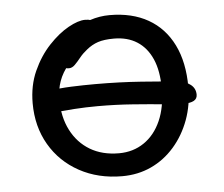

<svg xmlns="http://www.w3.org/2000/svg" viewBox="-43 -546 706 606"><g transform="rotate(-5 310.5 -243.0)"><path d="M321 12Q245 12 185.5 -20.5Q126 -53 92.5 -110.5Q59 -168 59 -242Q59 -298 79.5 -343.5Q100 -389 131 -422Q162 -455 193.5 -472.5Q225 -490 247 -490Q258 -490 266 -487Q274 -484 278.5 -477.5Q283 -471 283 -460Q283 -446 279 -435.5Q275 -425 265 -416.5Q255 -408 235 -398Q203 -378 183 -354.5Q163 -331 153.5 -304.5Q144 -278 144 -246Q144 -191 165.5 -149Q187 -107 225.5 -84Q264 -61 317 -61Q362 -61 396.5 -84.5Q431 -108 450 -151Q469 -194 469 -253Q469 -309 452.5 -346.5Q436 -384 405.5 -403.5Q375 -423 332 -423Q301 -423 281.5 -416.5Q262 -410 245 -396Q231 -385 221 -372.5Q211 -360 202 -351Q193 -342 183 -342Q174 -342 168.5 -345.5Q163 -349 160.5 -356.5Q158 -364 158 -378Q158 -401 171.5 -422Q185 -443 209 -460.5Q233 -478 263 -488Q293 -498 325 -498Q396 -498 447 -469Q498 -440 525.5 -384.5Q553 -329 553 -250Q553 -194 535.5 -146.5Q518 -99 486.5 -63Q455 -27 413 -7.5Q371 12 321 12ZM535 -199Q510 -199 468.5 -203Q427 -207 374 -211Q321 -215 263 -215Q226 -215 187.5 -212.5Q149 -210 110 -205V-276Q146 -282 184.5 -283.5Q223 -285 261 -285Q337 -285 406.5 -280Q476 -275 522 -271Q546 -268 561.5 -256Q577 -244 577 -224Q577 -211 566 -205Q555 -199 535 -199Z"/></g></svg>

Font: Shantell Sans
Style: Regular
Weight: 400
Designer: Stephen Nixon, Anya Danilova, Shantell Martin
Foundry: Arrow Type
Version: Version 1.008;[ac192a2d6]